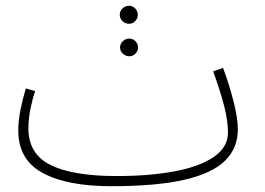

<svg xmlns="http://www.w3.org/2000/svg" viewBox="-20 -621 915 662"><path d="M363 21Q212 21 127.5 -24.5Q43 -70 43 -171Q43 -205 51 -244Q59 -283 69 -316L101 -307Q92 -280 85 -246Q78 -212 78 -178Q78 -90 154.5 -52Q231 -14 383 -14Q494 -14 580.5 -30Q667 -46 716.5 -79.5Q766 -113 766 -164Q766 -204 753 -255Q740 -306 715 -375L749 -387Q770 -331 785 -272.5Q800 -214 800 -174Q800 -110 755.5 -66.5Q711 -23 615 -1Q519 21 363 21ZM425 -539Q412 -539 402.5 -548Q393 -557 393 -570Q393 -583 402.5 -592Q412 -601 425 -601Q437 -601 446 -592Q455 -583 455 -570Q455 -557 446 -548Q437 -539 425 -539ZM426 -427Q413 -427 403.5 -436Q394 -445 394 -457Q394 -470 403.5 -479Q413 -488 426 -488Q438 -488 447 -479Q456 -470 456 -457Q456 -445 447 -436Q438 -427 426 -427Z"/></svg>

Font: Noto Sans Arabic SemCond ExtLt
Style: Regular
Weight: 200
Width: 4
Designer: Monotype Design Team, Nadine Chahine, Nizar Qandah and Khaled Hosny
Foundry: Monotype Imaging Inc.
Version: Version 2.012; ttfautohint (v1.8.4.7-5d5b)